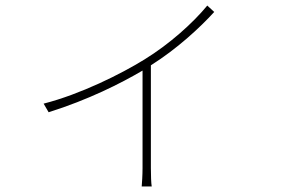

<svg xmlns="http://www.w3.org/2000/svg" viewBox="-20 -604 1040 691"><path d="M137 -231 155 -200C298 -245 415 -304 493 -350V1C493 26 491 56 490 67H526C524 56 523 26 523 1V-369C617 -428 699 -504 751 -561L726 -584C675 -522 591 -446 500 -390C416 -338 270 -265 137 -231Z"/></svg>

Font: Noto Sans CJK SC Thin
Style: Regular
Weight: 100
Designer: Ryoko NISHIZUKA 西塚涼子 (kana, bopomofo & ideographs); Paul D. Hunt (Latin, Greek & Cyrillic); Sandoll Communications 산돌커뮤니
Foundry: Adobe
Version: Version 2.004;hotconv 1.0.118;makeotfexe 2.5.65603